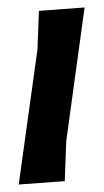

<svg xmlns="http://www.w3.org/2000/svg" viewBox="-20 -489 277 513"><path d="M206 -469 157 -112 153 -5 30 4 80 -356 84 -460Z"/></svg>

Font: Alegreya Sans
Style: Bold Italic
Weight: 700
Italic angle: -7°
Designer: Juan Pablo del Peral
Foundry: Huerta Tipografica
Version: Version 2.007